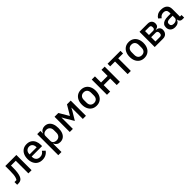

<svg xmlns="http://www.w3.org/2000/svg" viewBox="554 -2485 4637 4637"><g transform="rotate(-45 2873.0 -166.0)"><path d="M11 3V-89H79Q94 -111 105.5 -144.5Q117 -178 122.5 -231.5Q128 -285 128 -365V-520H506V0H397V-431H233V-360Q233 -264 223.5 -199.5Q214 -135 198 -96Q182 -57 161 -36Q140 -15 113 -6Q86 3 48 3Z M868 12Q794 12 740 -21.5Q686 -55 656.5 -116Q627 -177 627 -260Q627 -343 656 -403.5Q685 -464 738 -498Q791 -532 865 -532Q942 -532 993.5 -497.5Q1045 -463 1071 -404Q1097 -345 1097 -273V-232H741V-215Q741 -155 776.5 -116.5Q812 -78 878 -78Q926 -78 959 -99Q992 -120 1014 -156L1079 -93Q1049 -46 994.5 -17Q940 12 868 12ZM867 -447Q829 -447 800.5 -429.5Q772 -412 756.5 -381.5Q741 -351 741 -311V-304H983V-314Q983 -354 969 -384Q955 -414 929 -430.5Q903 -447 867 -447Z M1218 200V-520H1327V-434H1332Q1348 -481 1387 -506.5Q1426 -532 1478 -532Q1544 -532 1590 -499.5Q1636 -467 1660.5 -406.5Q1685 -346 1685 -260Q1685 -175 1660.5 -114Q1636 -53 1590 -20.5Q1544 12 1478 12Q1426 12 1388 -14Q1350 -40 1332 -86H1327V200ZM1445 -80Q1502 -80 1536 -117.5Q1570 -155 1570 -215V-305Q1570 -365 1536 -402Q1502 -439 1445 -439Q1412 -439 1385.5 -428Q1359 -417 1343 -397Q1327 -377 1327 -350V-174Q1327 -144 1343 -123.5Q1359 -103 1385.5 -91.5Q1412 -80 1445 -80Z M1810 0V-520H1939L2039 -352L2085 -274H2089L2135 -352L2235 -520H2363V0H2256V-320V-386H2252L2219 -323L2086 -102L1954 -323L1920 -386H1916V-323V0Z M2722 12Q2649 12 2595.5 -21.5Q2542 -55 2512.5 -116Q2483 -177 2483 -260Q2483 -343 2512.5 -404Q2542 -465 2595.5 -498.5Q2649 -532 2722 -532Q2794 -532 2847.5 -498.5Q2901 -465 2930.5 -404Q2960 -343 2960 -260Q2960 -177 2930.5 -116Q2901 -55 2847.5 -21.5Q2794 12 2722 12ZM2722 -79Q2778 -79 2811.5 -113.5Q2845 -148 2845 -216V-304Q2845 -372 2811.5 -406.5Q2778 -441 2722 -441Q2667 -441 2632.5 -406.5Q2598 -372 2598 -304V-216Q2598 -148 2632.5 -113.5Q2667 -79 2722 -79Z M3081 0V-520H3190V-311H3414V-520H3523V0H3414V-222H3190V0Z M3787 0V-431H3621V-520H4062V-431H3896V0Z M4353 12Q4280 12 4226.5 -21.5Q4173 -55 4143.5 -116Q4114 -177 4114 -260Q4114 -343 4143.5 -404Q4173 -465 4226.5 -498.5Q4280 -532 4353 -532Q4425 -532 4478.5 -498.5Q4532 -465 4561.5 -404Q4591 -343 4591 -260Q4591 -177 4561.5 -116Q4532 -55 4478.5 -21.5Q4425 12 4353 12ZM4353 -79Q4409 -79 4442.5 -113.5Q4476 -148 4476 -216V-304Q4476 -372 4442.5 -406.5Q4409 -441 4353 -441Q4298 -441 4263.5 -406.5Q4229 -372 4229 -304V-216Q4229 -148 4263.5 -113.5Q4298 -79 4353 -79Z M4712 0V-520H4989Q5056 -520 5092.5 -484Q5129 -448 5129 -388Q5129 -340 5103 -312Q5077 -284 5024 -277V-272Q5086 -268 5117 -235.5Q5148 -203 5148 -153Q5148 -110 5130 -75Q5112 -40 5078.5 -20Q5045 0 4997 0ZM4819 -83H4972Q5001 -83 5018 -98.5Q5035 -114 5035 -142V-169Q5035 -197 5018 -213Q5001 -229 4972 -229H4819ZM4819 -304H4958Q4986 -304 5001 -318.5Q5016 -333 5016 -358V-383Q5016 -409 5001 -423Q4986 -437 4958 -437H4819Z M5717 0H5656Q5626 0 5604.5 -13.5Q5583 -27 5572 -52Q5561 -77 5561 -111V-120L5592 -87H5557Q5542 -39 5502 -13.5Q5462 12 5405 12Q5325 12 5281 -30Q5237 -72 5237 -143Q5237 -195 5262.5 -229.5Q5288 -264 5337 -281.5Q5386 -299 5459 -299H5553V-343Q5553 -390 5527 -416.5Q5501 -443 5446 -443Q5401 -443 5371.5 -422.5Q5342 -402 5322 -372L5257 -431Q5283 -475 5330.5 -503.5Q5378 -532 5453 -532Q5553 -532 5607.5 -484.5Q5662 -437 5662 -350V-89H5717ZM5553 -229H5461Q5404 -229 5376 -211Q5348 -193 5348 -159V-141Q5348 -107 5372 -89Q5396 -71 5436 -71Q5470 -71 5496 -81Q5522 -91 5537.5 -110Q5553 -129 5553 -154Z"/></g></svg>

Font: IBM Plex Sans Medium
Style: Regular
Weight: 500
Designer: Mike Abbink, Paul van der Laan, Pieter van Rosmalen
Foundry: Bold Monday
Version: Version 3.201